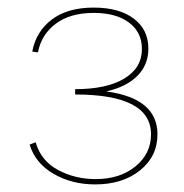

<svg xmlns="http://www.w3.org/2000/svg" viewBox="-20 -483 486 506"><path d="M395 -129Q395 -71 349 -34Q303 3 231 3Q169 3 121 -25Q73 -53 58 -102L74 -108Q88 -59 133 -35Q178 -11 232 -11Q296 -11 337 -44.5Q378 -78 378 -129Q378 -234 178 -234V-248Q261 -248 307.5 -276Q354 -304 354 -354Q354 -398 320 -423.5Q286 -449 227 -449Q165 -449 127 -420.5Q89 -392 80 -345L65 -347Q75 -400 116.5 -431.5Q158 -463 227 -463Q294 -463 332.5 -434Q371 -405 371 -355Q371 -312 342 -283Q313 -254 260 -242Q395 -224 395 -129Z"/></svg>

Font: Ysabeau SC Thin
Style: Regular
Weight: 200
Designer: Christian Thalmann (Catharsis Fonts)
Version: Version 0.003